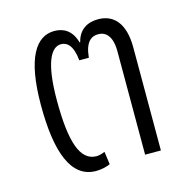

<svg xmlns="http://www.w3.org/2000/svg" viewBox="-78 -539 605 623"><g transform="rotate(-15 224.5 -227.0)"><path d="M171 10C188 10 207 6 219 0L213 -43C204 -39 193 -36 185 -36C129 -36 107 -106 107 -244C107 -370 133 -417 167 -417C186 -417 206 -403 211 -351H243C248 -404 269 -417 292 -417C316 -417 338 -400 338 -347V0H391V-346C391 -429 355 -464 304 -464C270 -464 239 -449 229 -407H227C215 -449 188 -464 157 -464C96 -464 53 -403 53 -242C53 -85 87 10 171 10Z"/></g></svg>

Font: Noto Sans Thai UI Condensed Light
Style: Regular
Weight: 300
Width: 3
Designer: Monotype Design Team
Foundry: Monotype Imaging Inc.
Version: Version 1.901